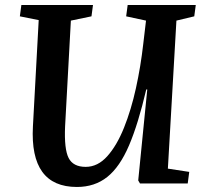

<svg xmlns="http://www.w3.org/2000/svg" viewBox="-20 -730 818 764"><path d="M648 -59 733 -46 727 0H537L530 -12L566 -374H562Q530 -237 493.5 -151.5Q457 -66 407 -26Q357 14 286 14Q98 14 111 -227L134 -650L59 -665L65 -710H350L344 -665L262 -648L239 -227Q235 -137 253 -101.5Q271 -66 321 -66Q369 -66 407 -108.5Q445 -151 473.5 -222Q502 -293 521 -379.5Q540 -466 550 -555L561 -648L482 -665L488 -710H759L753 -665L682 -648Z"/></svg>

Font: Literata 36pt SemiBold
Style: Italic
Weight: 600
Italic angle: -2°
Designer: Latin by Veronika Burian and Jose Scaglione. Greek by Irene Vlachou. Cyrillic by Vera Evstafieva
Foundry: TypeTogether
Version: Version 3.002